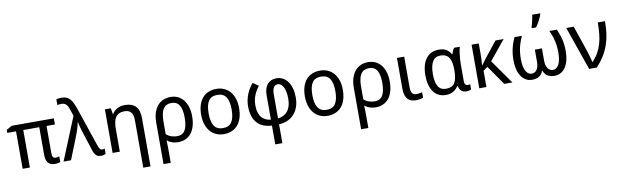

<svg xmlns="http://www.w3.org/2000/svg" viewBox="-54 -1425 7524 2325"><g transform="rotate(-10 3708.0 -263.0)"><path d="M539.1 -63Q552.7 -63 564.2 -66.2Q575.7 -69.3 583 -73.2V-2.9Q575.7 1.5 557.6 5.6Q539.6 9.8 516.1 9.8Q460.9 9.8 433.3 -22.5Q405.8 -54.7 405.8 -118.2V-460.9H209V0H120.1V-460.9H12.2V-497.1L79.1 -536.1H598.1V-460.9H495.1V-124Q495.1 -89.8 506.6 -76.4Q518.1 -63 539.1 -63Z M623 0 837.9 -524.9 812 -603Q805.7 -623 798.1 -639.4Q790.5 -655.8 780 -667.7Q769.5 -679.7 754.6 -686.3Q739.7 -692.9 718.8 -692.9Q702.1 -692.9 689.9 -691.2Q677.7 -689.5 668 -687V-757.8Q680.7 -761.2 696.8 -763.7Q712.9 -766.1 730 -766.1Q766.1 -766.1 791.7 -755.9Q817.4 -745.6 836.7 -723.9Q856 -702.1 871.3 -669.2Q886.7 -636.2 901.9 -590.8L1062 -117.2Q1070.8 -90.8 1082 -76.9Q1093.3 -63 1111.8 -63Q1118.7 -63 1127.9 -64.7Q1137.2 -66.4 1141.1 -67.9V-2.9Q1129.9 2.9 1116.5 6.3Q1103 9.8 1085 9.8Q1065.9 9.8 1051.5 5.6Q1037.1 1.5 1025.6 -8.3Q1014.2 -18.1 1005.1 -33.7Q996.1 -49.3 988.8 -71.8L922.9 -275.9Q917.5 -292 910.4 -314.9Q903.3 -337.9 896.7 -361.6Q890.1 -385.3 884.8 -406.5Q879.4 -427.7 877 -439.9H874Q867.7 -402.3 854.7 -360.8Q841.8 -319.3 826.7 -280.8L714.8 0Z M1561 240.2V-345.2Q1561 -408.7 1535.4 -440.4Q1509.8 -472.2 1455.1 -472.2Q1415.5 -472.2 1388.7 -459.5Q1361.8 -446.8 1345.5 -421.9Q1329.1 -397 1322 -360.8Q1314.9 -324.7 1314.9 -277.8V0H1226.1V-536.1H1298.3L1311 -463.9H1315.9Q1328.1 -484.9 1345 -500.2Q1361.8 -515.6 1381.8 -525.9Q1401.9 -536.1 1424.3 -541Q1446.8 -545.9 1470.2 -545.9Q1559.6 -545.9 1604.7 -499.3Q1649.9 -452.6 1649.9 -350.1V240.2Z M2252 -269Q2252 -202.1 2236.6 -150.1Q2221.2 -98.1 2192.6 -62.7Q2164.1 -27.3 2123.3 -8.8Q2082.5 9.8 2031.7 9.8Q1995.1 9.8 1960.2 -1.2Q1925.3 -12.2 1898.9 -34.2H1896Q1896.5 -13.2 1897.5 9.3Q1898.4 28.3 1898.7 52Q1898.9 75.7 1898.9 98.1V240.2H1810.1V-269Q1810.1 -335.4 1825.9 -387Q1841.8 -438.5 1871.1 -473.9Q1900.4 -509.3 1941.7 -527.6Q1982.9 -545.9 2034.2 -545.9Q2081.5 -545.9 2121.3 -527.6Q2161.1 -509.3 2190.2 -473.9Q2219.2 -438.5 2235.6 -387Q2252 -335.4 2252 -269ZM2030.8 -472.2Q1963.9 -472.2 1932.1 -424.3Q1900.4 -376.5 1898.9 -278.8V-112.8Q1925.3 -87.9 1960.2 -75.9Q1995.1 -64 2031.7 -64Q2100.1 -64 2130.1 -115.5Q2160.2 -167 2160.2 -269Q2160.2 -371.1 2129.6 -421.6Q2099.1 -472.2 2030.8 -472.2Z M2829.1 -269Q2829.1 -202.1 2812.7 -150.1Q2796.4 -98.1 2765.9 -62.7Q2735.4 -27.3 2691.9 -8.8Q2648.4 9.8 2594.2 9.8Q2543.9 9.8 2501.5 -8.8Q2459 -27.3 2428 -62.7Q2397 -98.1 2379.6 -150.1Q2362.3 -202.1 2362.3 -269Q2362.3 -335.4 2378.7 -387Q2395 -438.5 2425.3 -473.9Q2455.6 -509.3 2499.3 -527.6Q2543 -545.9 2597.2 -545.9Q2647.5 -545.9 2689.9 -527.6Q2732.4 -509.3 2763.4 -473.9Q2794.4 -438.5 2811.8 -387Q2829.1 -335.4 2829.1 -269ZM2454.1 -269Q2454.1 -167 2487.5 -115.5Q2521 -64 2596.2 -64Q2671.4 -64 2704.3 -115.5Q2737.3 -167 2737.3 -269Q2737.3 -371.1 2703.9 -421.6Q2670.4 -472.2 2595.2 -472.2Q2520 -472.2 2487.1 -421.6Q2454.1 -371.1 2454.1 -269Z M3184.1 240.2V8.8Q3130.9 6.3 3086.2 -10Q3041.5 -26.4 3008.8 -59.8Q2976.1 -93.3 2957.8 -145.3Q2939.5 -197.3 2939.5 -271Q2939.5 -311.5 2947.3 -348.6Q2955.1 -385.7 2968.8 -419.4Q2982.4 -453.1 3001.5 -483.6Q3020.5 -514.2 3042.5 -541L3111.3 -494.1Q3093.3 -469.2 3077.9 -443.8Q3062.5 -418.5 3051.5 -390.6Q3040.5 -362.8 3034.4 -332.3Q3028.3 -301.8 3028.3 -267.1Q3028.3 -212.9 3040.8 -175.5Q3053.2 -138.2 3074.7 -114.5Q3096.2 -90.8 3124.5 -79.1Q3152.8 -67.4 3184.1 -64V-359.9Q3184.1 -451.7 3224.4 -498.8Q3264.6 -545.9 3335.4 -545.9Q3379.4 -545.9 3415 -526.4Q3450.7 -506.8 3475.6 -471.7Q3500.5 -436.5 3513.9 -387.5Q3527.3 -338.4 3527.3 -278.8Q3527.3 -206.1 3506.3 -153.1Q3485.4 -100.1 3450.2 -64.9Q3415 -29.8 3368.7 -11.7Q3322.3 6.3 3271.5 8.8V240.2ZM3435.1 -277.8Q3435.1 -325.7 3427.7 -361.8Q3420.4 -397.9 3407.2 -422.6Q3394 -447.3 3376.2 -459.7Q3358.4 -472.2 3337.4 -472.2Q3324.2 -472.2 3312.3 -466.6Q3300.3 -460.9 3291.3 -448Q3282.2 -435.1 3276.9 -413.8Q3271.5 -392.6 3271.5 -360.8V-64Q3306.6 -67.4 3336.7 -81.8Q3366.7 -96.2 3388.4 -122.3Q3410.2 -148.4 3422.6 -187.3Q3435.1 -226.1 3435.1 -277.8Z M4104.5 -269Q4104.5 -202.1 4088.1 -150.1Q4071.8 -98.1 4041.3 -62.7Q4010.7 -27.3 3967.3 -8.8Q3923.8 9.8 3869.6 9.8Q3819.3 9.8 3776.9 -8.8Q3734.4 -27.3 3703.4 -62.7Q3672.4 -98.1 3655 -150.1Q3637.7 -202.1 3637.7 -269Q3637.7 -335.4 3654.1 -387Q3670.4 -438.5 3700.7 -473.9Q3731 -509.3 3774.7 -527.6Q3818.4 -545.9 3872.6 -545.9Q3922.9 -545.9 3965.3 -527.6Q4007.8 -509.3 4038.8 -473.9Q4069.8 -438.5 4087.2 -387Q4104.5 -335.4 4104.5 -269ZM3729.5 -269Q3729.5 -167 3762.9 -115.5Q3796.4 -64 3871.6 -64Q3946.8 -64 3979.7 -115.5Q4012.7 -167 4012.7 -269Q4012.7 -371.1 3979.2 -421.6Q3945.8 -472.2 3870.6 -472.2Q3795.4 -472.2 3762.5 -421.6Q3729.5 -371.1 3729.5 -269Z M4681.6 -269Q4681.6 -202.1 4666.3 -150.1Q4650.9 -98.1 4622.3 -62.7Q4593.8 -27.3 4553 -8.8Q4512.2 9.8 4461.4 9.8Q4424.8 9.8 4389.9 -1.2Q4355 -12.2 4328.6 -34.2H4325.7Q4326.2 -13.2 4327.1 9.3Q4328.1 28.3 4328.4 52Q4328.6 75.7 4328.6 98.1V240.2H4239.7V-269Q4239.7 -335.4 4255.6 -387Q4271.5 -438.5 4300.8 -473.9Q4330.1 -509.3 4371.3 -527.6Q4412.6 -545.9 4463.9 -545.9Q4511.2 -545.9 4551 -527.6Q4590.8 -509.3 4619.9 -473.9Q4648.9 -438.5 4665.3 -387Q4681.6 -335.4 4681.6 -269ZM4460.4 -472.2Q4393.6 -472.2 4361.8 -424.3Q4330.1 -376.5 4328.6 -278.8V-112.8Q4355 -87.9 4389.9 -75.9Q4424.8 -64 4461.4 -64Q4529.8 -64 4559.8 -115.5Q4589.8 -167 4589.8 -269Q4589.8 -371.1 4559.3 -421.6Q4528.8 -472.2 4460.4 -472.2Z M4905.8 -535.2V-158.2Q4905.8 -110.8 4921.1 -86.9Q4936.5 -63 4971.7 -63Q4980.5 -63 4991.5 -64Q5002.4 -64.9 5012.7 -66.4Q5022.9 -67.9 5031.7 -69.8Q5040.5 -71.8 5044.9 -73.2V-5.9Q5038.6 -2.9 5028.6 0Q5018.6 2.9 5006.8 5.1Q4995.1 7.3 4982.4 8.5Q4969.7 9.8 4958 9.8Q4927.7 9.8 4901.9 2Q4876 -5.9 4857.2 -24.9Q4838.4 -43.9 4827.6 -76.4Q4816.9 -108.9 4816.9 -158.2V-535.2Z M5339.8 -64Q5377 -64 5402.6 -75.4Q5428.2 -86.9 5444.1 -110.8Q5460 -134.8 5467.5 -171.9Q5475.1 -209 5476.1 -259.8V-267.1Q5476.1 -316.4 5469.5 -354.7Q5462.9 -393.1 5447 -419.2Q5431.2 -445.3 5404.8 -458.7Q5378.4 -472.2 5338.9 -472.2Q5272.9 -472.2 5241.9 -418.9Q5210.9 -365.7 5210.9 -266.1Q5210.9 -164.1 5241.9 -114Q5272.9 -64 5339.8 -64ZM5322.8 9.8Q5277.3 9.8 5239.7 -7.8Q5202.1 -25.4 5175.3 -60.3Q5148.4 -95.2 5133.8 -147Q5119.1 -198.7 5119.1 -267.1Q5119.1 -335.9 5134 -387.9Q5148.9 -439.9 5176.5 -475.1Q5204.1 -510.3 5243.7 -528.1Q5283.2 -545.9 5332 -545.9Q5386.7 -545.9 5421.9 -525.6Q5457 -505.4 5481 -463.9H5486.8Q5491.7 -481 5499.8 -501Q5507.8 -521 5520 -536.1H5589.8Q5584.5 -520 5579.8 -494.6Q5575.2 -469.2 5572 -439.7Q5568.8 -410.2 5566.9 -379.4Q5564.9 -348.6 5564.9 -321.8V-117.2Q5564.9 -87.9 5577.1 -75.4Q5589.4 -63 5606 -63Q5612.8 -63 5621.8 -64.7Q5630.9 -66.4 5634.8 -67.9V-2.9Q5627.4 1.5 5611.6 5.6Q5595.7 9.8 5579.1 9.8Q5560.5 9.8 5545.2 5.9Q5529.8 2 5517.6 -7.6Q5505.4 -17.1 5496.6 -32.7Q5487.8 -48.3 5481.9 -71.8H5476.1Q5465.3 -55.2 5450.9 -40.3Q5436.5 -25.4 5417.7 -14.2Q5398.9 -2.9 5375.5 3.4Q5352.1 9.8 5322.8 9.8Z M6042 0 5876 -238.8 5822.8 -199.2V0H5734.9V-536.1H5822.8V-398.9Q5822.8 -369.6 5821.5 -344.7Q5820.3 -319.8 5818.8 -301.3Q5816.9 -279.8 5814.9 -262.2L5878.9 -348.1L6028.8 -536.1H6128.9L5933.1 -296.9L6142.1 0Z M6384.8 9.8Q6340.8 9.8 6306.6 -10.3Q6272.5 -30.3 6249 -65.9Q6225.6 -101.6 6213.4 -151.1Q6201.2 -200.7 6201.2 -259.8Q6201.2 -299.3 6204.8 -334.2Q6208.5 -369.1 6216.1 -402.1Q6223.6 -435.1 6235.1 -468Q6246.6 -501 6262.2 -536.1H6353Q6337.4 -500.5 6325.9 -467.8Q6314.5 -435.1 6306.9 -402.1Q6299.3 -369.1 6295.7 -334.5Q6292 -299.8 6292 -259.8Q6292 -211.9 6299.1 -175.3Q6306.2 -138.7 6319.3 -114Q6332.5 -89.4 6350.8 -76.7Q6369.1 -64 6391.1 -64Q6413.6 -64 6430.2 -74Q6446.8 -84 6457.5 -101.6Q6468.3 -119.1 6473.6 -143.1Q6479 -167 6479 -194.8V-344.2H6565.9V-194.8Q6565.9 -131.8 6590.1 -97.9Q6614.3 -64 6653.8 -64Q6675.8 -64 6694.1 -76.7Q6712.4 -89.4 6725.6 -114Q6738.8 -138.7 6745.8 -175.3Q6752.9 -211.9 6752.9 -259.8Q6752.9 -299.8 6749.3 -334.5Q6745.6 -369.1 6738 -402.1Q6730.5 -435.1 6719 -467.8Q6707.5 -500.5 6691.9 -536.1H6783.2Q6798.8 -501 6810.3 -468Q6821.8 -435.1 6829.3 -402.1Q6836.9 -369.1 6840.6 -334.2Q6844.2 -299.3 6844.2 -259.8Q6844.2 -200.7 6832 -151.1Q6819.8 -101.6 6796.4 -65.9Q6772.9 -30.3 6738.5 -10.3Q6704.1 9.8 6660.2 9.8Q6607.9 9.8 6574 -11.5Q6540 -32.7 6524.9 -77.1H6520Q6504.9 -32.7 6470.9 -11.5Q6437 9.8 6384.8 9.8ZM6487.3 -619.1Q6492.2 -633.8 6497.1 -652.6Q6502 -671.4 6506.6 -691.2Q6511.2 -710.9 6515.1 -730.5Q6519 -750 6521 -766.1H6618.2V-755.9Q6615.2 -744.1 6607.2 -725.1Q6599.1 -706.1 6588.1 -684.8Q6577.1 -663.6 6564.5 -642.6Q6551.8 -621.6 6540 -606H6487.3Z M6898.9 -536.1H6990.7L7088.9 -247.1Q7094.7 -231 7102.3 -206.8Q7109.9 -182.6 7117.2 -157.5Q7124.5 -132.3 7130.6 -109.9Q7136.7 -87.4 7139.2 -75.2H7142.1Q7186 -122.1 7213.9 -172.1Q7241.7 -222.2 7257.8 -278.6Q7273.9 -335 7280 -398.7Q7286.1 -462.4 7286.1 -536.1H7375Q7375 -456.5 7366 -386.2Q7356.9 -315.9 7334.5 -250.7Q7312 -185.5 7274.4 -123.8Q7236.8 -62 7179.7 0H7085.9Z"/></g></svg>

Font: Droid Sans
Style: Regular
Weight: 400
Foundry: Ascender Corporation
Version: Version 1.00 build 114